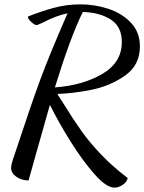

<svg xmlns="http://www.w3.org/2000/svg" viewBox="-20 -740 662 881"><path d="M209 -259Q191 -197 149 -47L111 88Q80 88 55.5 71.5Q31 55 31 30Q31 18 37 -1Q43 -20 45 -25Q122 -259 165.5 -376.5Q209 -494 290 -679Q236 -668 176 -636Q170 -634 161 -629.5Q152 -625 148 -625Q139 -625 123.5 -639Q108 -653 108 -664Q168 -688 227 -704Q286 -720 349 -720Q415 -720 477.5 -699.5Q540 -679 581 -635.5Q622 -592 622 -527Q622 -441 553.5 -393Q485 -345 399.5 -328Q314 -311 243 -309L269 -268Q317 -191 353 -140Q389 -89 441.5 -33.5Q494 22 566 77Q562 96 542.5 108.5Q523 121 505 121Q468 121 413 58.5Q358 -4 303 -92Q248 -180 209 -259ZM539 -547Q539 -618 488 -650.5Q437 -683 360 -685Q304 -573 232 -339Q359 -348 449 -400.5Q539 -453 539 -547Z"/></svg>

Font: Dancing Script
Style: Bold
Weight: 700
Designer: Pablo Impallari
Foundry: Pablo Impallari
Version: Version 2.000